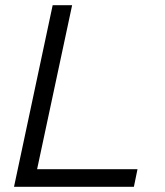

<svg xmlns="http://www.w3.org/2000/svg" viewBox="-20 -720 635 740"><path d="M34 0 183 -700H258L123 -68H510L496 0Z"/></svg>

Font: Red Hat Text
Style: Italic
Weight: 400
Italic angle: -12°
Designer: Pentagram, MCKL
Foundry: Pentagram, MCKL
Version: Version 1.023